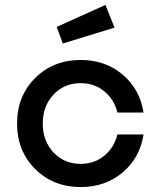

<svg xmlns="http://www.w3.org/2000/svg" viewBox="-20 -755 657 785"><path d="M310.1 9.8Q197.8 9.8 123.8 -64Q49.8 -137.7 49.8 -250Q49.8 -362.3 123.8 -436Q197.8 -509.8 310.1 -509.8Q410.6 -509.8 481.2 -450.2Q551.8 -390.6 566.9 -294.9H460Q446.8 -348.6 406.2 -381.8Q365.7 -415 310.1 -415Q242.7 -415 198.7 -368.2Q154.8 -321.3 154.8 -250Q154.8 -178.7 198.7 -131.8Q242.7 -85 310.1 -85Q365.7 -85 406.2 -118.2Q446.8 -151.4 460 -205.1H566.9Q551.8 -109.4 481.2 -49.8Q410.6 9.8 310.1 9.8ZM211.9 -645 411.1 -734.9 448.2 -642.1 236.8 -577.1Z"/></svg>

Font: Optician Sans
Style: Regular
Weight: 400
Designer: Fábio Duarte Martins, Simen Schikulski
Version: Version 1.002